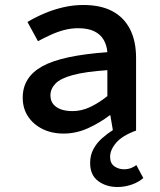

<svg xmlns="http://www.w3.org/2000/svg" viewBox="-20 -523 640 769"><path d="M451 226Q405 226 373 202Q341 178 341 130Q341 99 354 74.5Q367 50 388.5 31Q410 12 432 -2L422 -61H419Q380 -31 332.5 -9.5Q285 12 235 12Q187 12 150 -6.5Q113 -25 92 -57Q71 -89 71 -132Q71 -214 149.5 -257.5Q228 -301 410 -314Q408 -341 395.5 -363Q383 -385 358 -397.5Q333 -410 293 -410Q265 -410 238 -403Q211 -396 184.5 -384Q158 -372 132 -358L90 -435Q120 -453 156 -468.5Q192 -484 232 -493.5Q272 -503 314 -503Q383 -503 429.5 -478.5Q476 -454 500.5 -406.5Q525 -359 525 -291V0Q470 20 445.5 48.5Q421 77 421 105Q421 131 438 143Q455 155 477 155Q492 155 505 150Q518 145 526 138L554 190Q535 207 507 216.5Q479 226 451 226ZM270 -78Q307 -78 341.5 -94.5Q376 -111 410 -138V-242Q322 -236 272 -222.5Q222 -209 202 -188Q182 -167 182 -141Q182 -119 194 -105Q206 -91 225.5 -84.5Q245 -78 270 -78Z"/></svg>

Font: Source Code Pro ExtraLight SemiBold
Style: Regular
Weight: 600
Monospace: yes
Version: Version 1.018;hotconv 1.0.116;makeotfexe 2.5.65601